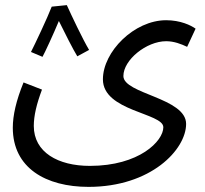

<svg xmlns="http://www.w3.org/2000/svg" viewBox="-20 -498 800 750"><path d="M182 -472C166 -430 115 -322 101 -295L146 -276C155 -292 188 -363 210 -416C231 -373 267 -302 282 -278L328 -303C303 -345 259 -438 241 -478ZM30 1C30 158 159 232 326 232C570 232 707 86 707 -14C707 -116 462 -131 462 -201C462 -264 552 -337 629 -337C660 -337 688 -326 711 -315L744 -386C726 -399 685 -419 629 -419C504 -419 382 -296 382 -188C382 -63 618 -57 618 -1C618 53 524 150 331 150C207 150 112 97 112 -6C112 -46 123 -92 144 -148L72 -176C43 -105 30 -47 30 1Z"/></svg>

Font: Noto Sans Arabic
Style: Regular
Weight: 400
Designer: Monotype Design Team, Nadine Chahine, Nizar Qandah and Khaled Hosny
Foundry: Monotype Imaging Inc.
Version: Version 2.012